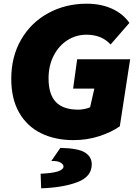

<svg xmlns="http://www.w3.org/2000/svg" viewBox="-20 -746 743 1040"><path d="M41 -319Q41 -440 95 -532.5Q149 -625 242.5 -675.5Q336 -726 450 -726Q525 -726 585 -699.5Q645 -673 681 -622L579 -505Q531 -558 448 -558Q392 -558 345 -528Q298 -498 270.5 -444Q243 -390 243 -322Q243 -235 282.5 -193.5Q322 -152 404 -152Q419 -152 437 -155.5Q455 -159 468 -165L491 -266H376L398 -425H685L629 -62Q584 -30 518 -8.5Q452 13 378 13Q278 13 202 -24.5Q126 -62 83.5 -136.5Q41 -211 41 -319ZM324 155Q324 145 308.5 135Q293 125 258 126L307 55Q403 57 440 80Q477 103 477 144Q477 211 399.5 240.5Q322 270 203 274L200 195Q266 192 295 182Q324 172 324 155Z"/></svg>

Font: Nebula Sans Black
Style: Regular
Weight: 900
Italic angle: -9°
Designer: Paul D. Hunt for Adobe (as Source Sans)
Foundry: Nebula Entertainment & Broadcasting LLC
Version: Version 1.010